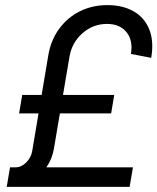

<svg xmlns="http://www.w3.org/2000/svg" viewBox="-20 -732 616 752"><path d="M400.5 -712Q461 -712 503.8 -687.4Q546.5 -662.8 564.9 -616.2Q583.3 -569.5 572.2 -505.5L492.7 -520.7Q501.8 -573.5 475.6 -605.9Q449.3 -638.3 399.2 -638.3Q344.5 -638.3 303 -601.8Q261.5 -565.3 252 -509.3L191.2 -150L106.2 -140.8L169 -514.3Q178.8 -574.2 211.6 -619Q244.3 -663.8 293.1 -687.9Q341.8 -712 400.5 -712ZM106.2 -140.8 191.2 -150Q184.2 -109 162.4 -78Q140.7 -47 109.1 -30.8Q77.5 -14.7 42.2 -14.7L42.3 -76.7Q63.3 -76.7 82.8 -95.9Q102.2 -115.2 106.2 -140.8ZM19.3 -76.7H500.7L487.7 0H6.3ZM67 -360.3H427.5L415.3 -287.8H54.8Z"/></svg>

Font: Oak Sans Light Italic
Style: Regular
Weight: 400
Italic angle: -9.5°
Foundry: Erik Kennedy, Walven
Version: Version 1.000;Glyphs 3.1.2 (3151)